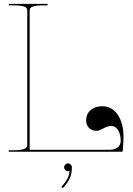

<svg xmlns="http://www.w3.org/2000/svg" viewBox="-20 -780 685 987"><path d="M25 -760V-752.5H45C111 -752.5 120 -741.5 120 -726V-35.5C120 -21 113.5 -7.5 45 -7.5H25V0H606C609 0 611 -2.5 611 -4.5C612.5 -27.5 615 -53.5 615 -75.5C615 -170.5 571.5 -234 506.5 -234C456.5 -234 423 -205 423 -161.5C423 -129 444.5 -107.5 476 -107.5C500.5 -107.5 521.5 -132.5 552 -132.5C581 -132.5 600.5 -101.5 600.5 -54.5C600.5 -28 578 -10 544.5 -10H132.5V-726C132.5 -741.5 141.5 -752.5 207.5 -752.5H225V-760ZM309.5 80C309.5 91 319 100 329.5 100C332 100 334.5 99.5 336.5 98.5H337C337 125.5 323 150.5 295.5 180.5L303 187C335.5 151.5 349.5 124.5 349.5 80C349.5 69 340 60 329.5 60C318.5 60 309.5 69.5 309.5 80Z"/></svg>

Font: ZnikomitNo24
Style: Regular
Weight: 500
Designer: gluk
Foundry: gluk
Version: Version 0.55